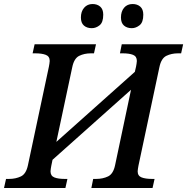

<svg xmlns="http://www.w3.org/2000/svg" viewBox="-43 -934 930 954"><path d="M-23 0 -13 -45H2Q35 -45 61 -57.5Q87 -70 96 -114L200 -603Q201 -609 202.5 -617.5Q204 -626 204 -631Q204 -654 184.5 -661.5Q165 -669 132 -669H119L129 -714H434L424 -669H409Q376 -669 350.5 -656.5Q325 -644 316 -600L237 -229L627 -577L633 -603Q634 -609 635.5 -617.5Q637 -626 637 -631Q637 -654 618 -661.5Q599 -669 567 -669H553L562 -714H867L857 -669H842Q809 -669 783.5 -656.5Q758 -644 749 -600L645 -111Q644 -105 642.5 -96.5Q641 -88 641 -83Q641 -60 660.5 -52.5Q680 -45 712 -45H725L715 0H411L420 -45H435Q468 -45 494 -57.5Q520 -70 529 -114L608 -488L218 -140L212 -111Q211 -105 209.5 -96.5Q208 -88 208 -83Q208 -60 227 -52.5Q246 -45 277 -45H292L282 0ZM612 -794Q588 -794 573 -807Q558 -820 558 -847Q558 -877 573.5 -895.5Q589 -914 616 -914Q639 -914 654 -901Q669 -888 669 -861Q669 -823 650.5 -808.5Q632 -794 612 -794ZM413 -794Q389 -794 374 -807Q359 -820 359 -847Q359 -877 375 -895.5Q391 -914 417 -914Q440 -914 455 -901Q470 -888 470 -861Q470 -823 452 -808.5Q434 -794 413 -794Z"/></svg>

Font: Noto Serif Medium
Style: Italic
Weight: 500
Italic angle: -12°
Designer: Monotype Design Team
Foundry: Monotype Imaging Inc.
Version: Version 2.014; ttfautohint (v1.8.4.7-5d5b)